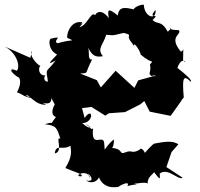

<svg xmlns="http://www.w3.org/2000/svg" viewBox="-73 -762 849 817"><path d="M468 -117C425 -97 462 -131 394 -133C407 -119 414 -156 411 -169C361 -125 376 -106 370 -156C364 -191 314 -129 323 -215C296 -210 339 -202 289 -236C325 -218 310 -208 277 -238C328 -239 323 -312 287 -260L276 -302L316 -307L375 -270L390 -280L459 -285L524 -318L541 -332L564 -287L653 -269L703 -339L692 -328L709 -347C702 -429 706 -447 739 -414C746 -419 722 -442 682 -473C701 -531 731 -485 706 -504C706 -576 712 -547 697 -542C640 -609 706 -616 687 -634C616 -634 679 -660 641 -627C613 -678 599 -655 576 -677C615 -712 550 -675 589 -720C593 -673 541 -689 539 -742C505 -743 467 -705 524 -715C467 -729 434 -742 428 -696C388 -729 383 -723 390 -685C344 -746 317 -680 337 -688C318 -731 303 -655 265 -646C304 -691 235 -630 278 -667C222 -679 206 -601 215 -600C249 -583 241 -598 172 -578C146 -588 206 -613 142 -597C133 -587 135 -547 170 -530C146 -504 119 -479 164 -505C122 -448 121 -478 131 -415C111 -412 112 -443 125 -442C89 -434 87 -481 102 -482C96 -475 45 -526 64 -546L56 -516L-53 -564C5 -533 13 -472 -2 -461C-46 -482 -23 -440 29 -422C-22 -445 37 -439 -1 -369C20 -364 33 -344 73 -345C47 -348 39 -354 39 -354C40 -372 79 -310 123 -317C77 -340 150 -299 145 -345L160 -318C131 -265 175 -261 166 -265C120 -208 179 -255 118 -233C167 -229 169 -217 184 -172C160 -183 199 -117 160 -109C165 -152 193 -120 227 -142C229 -117 236 -98 205 -47C246 -29 278 -23 275 -12C231 -8 299 -50 311 -3C278 -53 352 18 293 6C333 32 365 -17 343 -28C350 21 386 43 436 32C406 45 487 -4 469 30C511 18 520 27 498 20C498 21 561 8 556 23C549 -17 601 -28 577 -37C618 18 605 -7 607 -24C644 -50 687 8 704 -6L635 -51L657 -115L686 -148C663 -164 629 -160 584 -151C584 -151 580 -155 527 -93C565 -91 530 -144 521 -125C485 -104 488 -129 457 -111ZM564 -440 592 -441 515 -420 499 -388 419 -461 356 -390 339 -421 268 -449C307 -453 284 -442 319 -509C298 -505 309 -543 302 -560C317 -528 332 -516 365 -523C338 -555 366 -570 379 -614C410 -613 393 -607 453 -622C493 -612 466 -614 479 -592C503 -562 503 -552 497 -565C494 -593 528 -537 525 -530C581 -483 582 -512 565 -487C575 -445 538 -445 604 -433Z"/></svg>

Font: Asimov Aggro
Style: Medium
Weight: 500
Designer: Google
Version: Version 2.000980; 2014